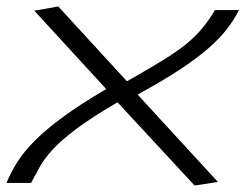

<svg xmlns="http://www.w3.org/2000/svg" viewBox="-26 -565 758 593"><path d="M638 -534H712Q697 -504 675.5 -476Q654 -448 619.5 -417.5Q585 -387 531.5 -351.5Q478 -316 399 -273L647 -3L575 8L337 -249Q258 -203 210.5 -167.5Q163 -132 137 -103.5Q111 -75 97 -50Q83 -25 70 0H-6Q8 -34 28.5 -66Q49 -98 82.5 -131.5Q116 -165 169 -204Q222 -243 302 -290L80 -532L154 -545L366 -314Q437 -354 482 -382Q527 -410 554.5 -433.5Q582 -457 601 -480.5Q620 -504 638 -534Z"/></svg>

Font: Georama ExtraExtended Light
Style: Italic
Weight: 300
Width: 8
Italic angle: -9°
Designer: Jean-Baptiste Levee
Foundry: Production Type
Version: Version 1.000